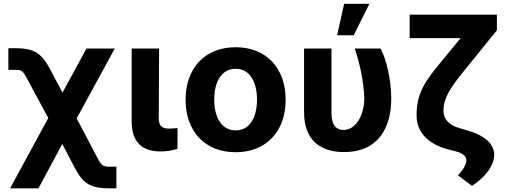

<svg xmlns="http://www.w3.org/2000/svg" viewBox="-20 -806 2732 1030"><path d="M34.1 204.5H186.1L314.3 -33.7L382.1 96.6C428.3 182.9 469.1 204.5 571.7 204.5H604.4V88.1H571.7C532.3 88.1 526.3 84.9 502.8 41.2L391.3 -170.8L595.5 -545.5H443.9L315.3 -309.3L247.2 -437.5C200.6 -524.5 159.4 -547.6 57.2 -547.6H24.9V-431.1H57.2C97.7 -431.1 100.9 -429 126.4 -381.7L239 -172.9Z M686.4 -545.5V-152.7C687.1 -39.1 746.8 6.4 842.3 6.4C876.1 6.4 907.3 0.7 932.2 -7.8V-119C920.1 -117.9 903.8 -116.1 889.2 -116.1C851.9 -116.1 832 -127.1 831.7 -170.8L833.5 -545.5Z M1244 10.7C1409.4 10.7 1512.4 -102.6 1512.4 -270.6C1512.4 -439.6 1409.4 -552.6 1244 -552.6C1078.5 -552.6 975.5 -439.6 975.5 -270.6C975.5 -102.6 1078.5 10.7 1244 10.7ZM1129.3 -271.7C1129.3 -366.8 1168.3 -437.1 1244.7 -437.1C1319.6 -437.1 1358.7 -366.8 1358.7 -271.7C1358.7 -176.5 1319.6 -106.5 1244.7 -106.5C1168.3 -106.5 1129.3 -176.5 1129.3 -271.7Z M1611.2 -545.5V-203.1C1611.2 -55.8 1697.1 9.9 1826.7 9.9C2005 9.9 2078.8 -115.8 2078.8 -277C2078.8 -380.7 2052.6 -485.8 2022 -545.5H1882.8C1911.2 -464.5 1931.8 -364 1934.3 -277C1933.9 -192.5 1891.3 -108.7 1822.1 -108.7C1788 -108.7 1757.8 -131 1758.2 -201.7V-545.5ZM1788.4 -616.8H1877.5L1961.6 -785.5H1826.3Z M2645.6 -727.3H2177.6V-601.6H2451L2350.5 -479.4C2263.5 -373.9 2214.8 -311.1 2214.8 -186.8C2214.8 -96.2 2277.3 -30.9 2390.3 -2.8L2426.8 6.4C2462.7 16 2482.6 33 2481.9 53.3C2481.2 74.6 2467.3 103.7 2436.4 134.2L2512.4 191.1C2588.8 139.9 2631 80.3 2631 23.1C2631 -34.1 2579.5 -80.6 2484 -107.2L2445 -118.6C2389.6 -134.2 2359 -166.5 2359 -210.2C2359 -281.2 2396.7 -335.2 2463.1 -418.3L2645.6 -643.5Z"/></svg>

Font: Margiela Sans
Style: Bold
Weight: 700
Designer: Stefan Endress, Andreas Faust
Version: Version 1.100;FEAKit 1.0